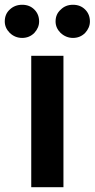

<svg xmlns="http://www.w3.org/2000/svg" viewBox="-68 -782 397 805"><path d="M198 -548V3H63V-548ZM-27 -644Q-48 -665 -48 -692Q-48 -723 -27 -742Q-6 -762 25 -762Q56 -762 76 -742Q96 -722 96 -692Q96 -666 76 -644Q55 -623 25 -623Q-5 -623 -27 -644ZM186 -644Q165 -665 165 -692Q165 -723 187 -742Q207 -762 238 -762Q269 -762 289 -742Q309 -722 309 -692Q309 -666 289 -644Q268 -623 238 -623Q209 -623 186 -644Z"/></svg>

Font: Sinter Bold
Style: Regular
Weight: 700
Foundry: Adobe & rsms
Version: Version 1.000